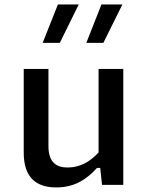

<svg xmlns="http://www.w3.org/2000/svg" viewBox="-20 -830 660 862"><path d="M86.5 -520.5V-144.5C86.5 -34.5 141 11.5 233 11.5C318 11.5 371.5 -28 415.5 -76H430L438 0H533.5V-520.5H422.5V-145.5C385 -104.5 339.5 -78 284 -78C236 -78 197.5 -98 197.5 -174V-520.5ZM171.5 -637.5H248.5L333.5 -810H240ZM367.5 -637.5H444L529.5 -810H435.5Z"/></svg>

Font: Monaspace Neon Medium
Style: Regular
Weight: 500
Designer: Riley Cran & the Lettermatic Team
Foundry: Lettermatic
Version: Version 1.200 (Monaspace Neon)